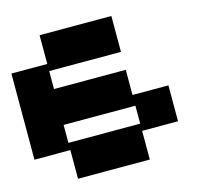

<svg xmlns="http://www.w3.org/2000/svg" viewBox="-136 -1146 1342 1292"><g transform="rotate(-15 535.5 -500.0)"><path d="M750 -250V-375H250V-250ZM250 0V-199.7H0V-799.8H250V-1000H750V-750H250V-625H750V-449.7H1000V-199.7H750V0Z"/></g></svg>

Font: Minecraft five bold
Style: Regular
Weight: 400
Designer: AngelloENF2
Foundry: https://fontstruct.com
Version: Version 1.0